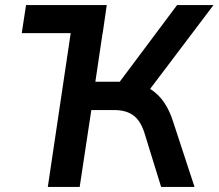

<svg xmlns="http://www.w3.org/2000/svg" viewBox="-20 -739 864 759"><path d="M66 -608 83 -719H402L386 -608ZM169 0 276 -719H402L357 -416H466L440 -398L680 -719H824L561 -371L507 -411Q547 -405 577.5 -385Q608 -365 629.5 -333Q651 -301 665 -256L749 0H617L553 -207Q538 -259 509 -281.5Q480 -304 431 -304H341L295 0Z"/></svg>

Font: Nunitoga
Style: Bold Italic
Weight: 700
Italic angle: -9°
Designer: Vernon Adams
Foundry: Vernon Adams
Version: Version 1.0